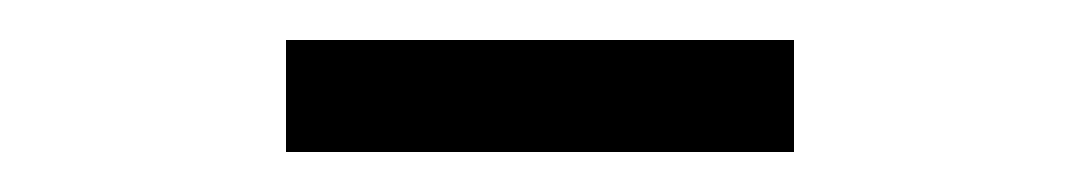

<svg xmlns="http://www.w3.org/2000/svg" viewBox="-20 -641 540 96"><path d="M123 -565H377V-621H123Z"/></svg>

Font: Inconsolata
Style: Regular
Weight: 400
Monospace: yes
Designer: Raph Levien, Cyreal, Brenton Simpson
Foundry: Raph Levien, Cyreal, Google
Version: Version 3.100